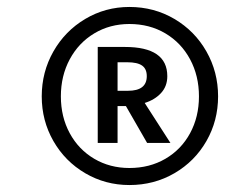

<svg xmlns="http://www.w3.org/2000/svg" viewBox="-20 -770 681 552"><path d="M607 -493Q607 -423 573.5 -364.5Q540 -306 481.5 -272Q423 -238 352 -238Q283 -238 225 -272Q167 -306 133.5 -364.5Q100 -423 100 -493Q100 -563 133.5 -622Q167 -681 225 -715.5Q283 -750 352 -750Q423 -750 481.5 -715.5Q540 -681 573.5 -622Q607 -563 607 -493ZM552 -493Q552 -552 526.5 -599.5Q501 -647 455.5 -674Q410 -701 352 -701Q296 -701 251 -674Q206 -647 180.5 -599.5Q155 -552 155 -493Q155 -434 180.5 -387Q206 -340 251 -313.5Q296 -287 352 -287Q410 -287 455.5 -313.5Q501 -340 526.5 -387Q552 -434 552 -493ZM396 -474 470 -359H403L342 -465H318V-359H261V-635H339Q461 -635 461 -551Q461 -522 443 -502.5Q425 -483 396 -474ZM318 -509H348Q402 -509 402 -551Q402 -572 388.5 -581.5Q375 -591 346 -591H318Z"/></svg>

Font: FiraGO
Style: Italic
Weight: 400
Italic angle: -8°
Designer: bBox Type GmbH
Foundry: bBox Type GmbH
Version: Version 1.001